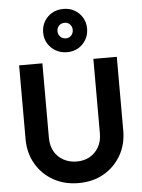

<svg xmlns="http://www.w3.org/2000/svg" viewBox="-65 -1058 825 1118"><g transform="rotate(-5 348.0 -499.0)"><path d="M349 10Q266 10 201.5 -26.5Q137 -63 100 -127Q63 -191 63 -272V-703H199V-268Q199 -221 218.5 -187Q238 -153 272.5 -134.5Q307 -116 349 -116Q392 -116 425 -134.5Q458 -153 477.5 -187Q497 -221 497 -267V-703H634V-271Q634 -190 597 -126.5Q560 -63 496.5 -26.5Q433 10 349 10ZM349 -755Q311 -755 282 -772Q253 -789 236 -817Q219 -845 219 -881Q219 -917 236 -946Q253 -975 282 -991.5Q311 -1008 348 -1008Q385 -1008 413.5 -991.5Q442 -975 459 -946.5Q476 -918 476 -882Q476 -846 459 -817Q442 -788 413.5 -771.5Q385 -755 349 -755ZM349 -836Q367 -836 379.5 -849Q392 -862 392 -882Q392 -901 379.5 -914Q367 -927 349 -927Q328 -927 315.5 -914Q303 -901 303 -882Q303 -863 315.5 -849.5Q328 -836 349 -836Z"/></g></svg>

Font: Outfit Thin SemiBold
Style: Regular
Weight: 600
Version: Version 1.100;gftools[0.9.27]